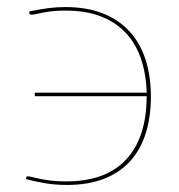

<svg xmlns="http://www.w3.org/2000/svg" viewBox="-20 -518 508 544"><path d="M63 -485.5Q96 -492.5 119 -495.2Q142 -498 165 -498Q226.5 -498 272 -479.8Q317.5 -461.5 347.5 -428.5Q377.5 -395.5 392.5 -348.8Q407.5 -302 407.5 -245Q407.5 -185.5 392.5 -139Q377.5 -92.5 347.8 -60.2Q318 -28 273.5 -11Q229 6 170 6Q136.5 6 108 1.2Q79.5 -3.5 54 -10.5V-13Q54 -18.5 59.5 -18.5Q63 -18.5 71.5 -16.2Q80 -14 93.5 -11.2Q107 -8.5 125.5 -6.2Q144 -4 167 -4Q280.5 -4 338 -66.8Q395.5 -129.5 395.5 -245V-245.5H78.5V-255.5H395.5Q394 -309 379.2 -352Q364.5 -395 336 -425.2Q307.5 -455.5 265 -471.8Q222.5 -488 165.5 -488Q144 -488 128.2 -486.2Q112.5 -484.5 101 -482.2Q89.5 -480 82 -478.2Q74.5 -476.5 69.5 -476.5Q63 -476.5 63 -481.5Z"/></svg>

Font: Lato 2
Style: Regular
Weight: 100
Designer: Lukasz Dziedzic with Adam Twardoch and Botio Nikoltchev
Foundry: tyPoland Lukasz Dziedzic
Version: Version 2.015; 2015-08-06; http://www.latofonts.com/